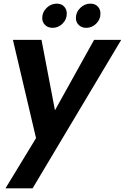

<svg xmlns="http://www.w3.org/2000/svg" viewBox="-20 -773 686 1055"><path d="M178 -14 51 -554H208L282 -167L497 -554H646L159 262H10ZM269 -620Q244 -620 228 -635.5Q212 -651 212 -674Q212 -706 236 -729.5Q260 -753 292 -753Q317 -753 332 -737.5Q347 -722 347 -698Q347 -666 323.5 -643Q300 -620 269 -620ZM454 -620Q429 -620 413 -635.5Q397 -651 397 -674Q397 -706 421 -729.5Q445 -753 477 -753Q502 -753 517 -737.5Q532 -722 532 -698Q532 -666 508.5 -643Q485 -620 454 -620Z"/></svg>

Font: Poppins SemiBold
Style: Italic
Weight: 600
Italic angle: -10°
Designer: Ninad Kale (Devanagari), Jonny Pinhorn (Latin)
Foundry: Indian Type Foundry
Version: Version 3.200;PS 1.000;hotconv 16.6.54;makeotf.lib2.5.65590